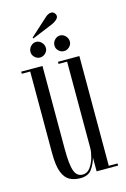

<svg xmlns="http://www.w3.org/2000/svg" viewBox="-117 -801 571 867"><g transform="rotate(-15 169.0 -368.0)"><path d="M147.5 11Q119 11 97.8 -0.5Q76.5 -12 64.8 -42.8Q53 -73.5 53 -131.5V-513H13.5V-523H113V-133.5Q113 -61 124 -31.5Q135 -2 162 -2Q183.5 -2 197.5 -21.2Q211.5 -40.5 218.5 -65.5Q225.5 -90.5 225.5 -108.5V-513H185.5V-523H285.5V-10H326.5V0H226V-64Q218.5 -36.5 202 -12.8Q185.5 11 147.5 11ZM225 -562.5Q210.5 -562.5 199.8 -573Q189 -583.5 189 -597.5Q189 -613 199.8 -624.2Q210.5 -635.5 225 -635.5Q239 -635.5 250 -624.2Q261 -613 261 -597.5Q261 -583.5 250 -573Q239 -562.5 225 -562.5ZM112.5 -562.5Q98.5 -562.5 87.8 -573Q77 -583.5 77 -597.5Q77 -613 87.8 -624.2Q98.5 -635.5 112.5 -635.5Q127 -635.5 138 -624.2Q149 -613 149 -597.5Q149 -583.5 138 -573Q127 -562.5 112.5 -562.5ZM105.5 -653.5 103 -658 184.5 -732Q199.5 -745.5 213 -745.5Q225 -745.5 231.5 -733.5Q234 -729 234 -724.5Q234 -715 224 -706.8Q214 -698.5 202.5 -693.5Z"/></g></svg>

Font: Imbue 100pt Light
Style: Regular
Weight: 300
Designer: Tyler Finck
Foundry: Etcetera Type Company
Version: Version 1.102; ttfautohint (v1.8.3)